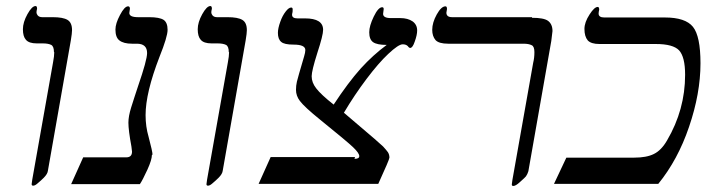

<svg xmlns="http://www.w3.org/2000/svg" viewBox="-20 -610 2377 637"><path d="M160 -437H159Q159 -456 150 -461Q140 -466 122 -466H102Q76 -466 66 -478Q56 -489 56 -513Q56 -536 71 -563Q86 -590 98 -590Q103 -590 103 -581Q101 -573 101 -569Q101 -564 105 -559Q110 -553 120 -553H155Q189 -553 204 -544Q219 -535 219 -510Q219 -500 215 -476L139 -44Q138 -33 125 -20Q116 -11 104 -1Q96 6 90 6Q85 6 85 1L87 -14L156 -403Q160 -424 160 -437Z M486 -97 484 -96Q484 -80 469 -47Q453 -12 444 1H216L256 -88H399Q418 -88 418 -107L416 -124Q406 -178 406 -203Q406 -224 415 -253Q418 -263 426 -287.5Q434 -312 438 -324Q468 -411 468 -434Q468 -465 434 -465H418Q390 -465 376 -476Q363 -486 363 -512Q363 -532 378 -560Q393 -589 405 -589Q411 -589 411 -581L409 -567Q409 -553 438 -553H475Q509 -553 523 -544Q536 -535 536 -511Q536 -488 509 -421Q463 -302 463 -228Q463 -190 473 -156Q486 -107 486 -97Z M740 -437H739Q739 -456 730 -461Q720 -466 702 -466H682Q656 -466 646 -478Q636 -489 636 -513Q636 -536 651 -563Q666 -590 678 -590Q683 -590 683 -581Q681 -573 681 -569Q681 -564 685 -559Q690 -553 700 -553H735Q769 -553 784 -544Q799 -535 799 -510Q799 -500 795 -476L719 -44Q718 -33 705 -20Q696 -11 684 -1Q676 6 670 6Q665 6 665 1L667 -14L736 -403Q740 -424 740 -437Z M1158 -89 1156 -83Q1172 -83 1172 -92Q1172 -102 1151 -122Q1131 -141 1042 -213Q990 -255 975 -275Q962 -292 962 -312Q962 -326 965 -339Q968 -352 989 -423Q993 -436 993 -444Q993 -462 954 -462Q923 -462 913 -471Q902 -480 902 -501Q902 -516 910 -538Q917 -558 928 -572Q938 -585 946 -585Q951 -585 951 -579Q951 -570 950 -567Q949 -564 949 -561Q949 -549 967 -549H992Q1052 -549 1052 -511Q1052 -493 1033 -435Q1014 -375 1014 -357Q1014 -336 1029 -317Q1045 -296 1087 -263Q1135 -336 1177 -383Q1218 -428 1263 -461Q1231 -461 1218 -470Q1205 -479 1205 -503Q1205 -524 1220 -555Q1235 -586 1248 -586Q1253 -586 1253 -580L1251 -564Q1251 -550 1277 -550H1308Q1333 -550 1349 -539Q1364 -528 1364 -509Q1364 -494 1356 -472Q1349 -451 1341 -451Q1337 -451 1333 -457Q1327 -463 1316 -463Q1302 -463 1268 -431Q1236 -401 1196 -348Q1156 -295 1121 -236Q1207 -162 1223 -149Q1239 -135 1251 -124Q1262 -112 1267 -105Q1272 -97 1272 -87Q1272 -81 1235 0H838L878 -89Z M1745 -553V-551Q1784 -551 1798 -541Q1813 -530 1813 -507L1809 -474L1733 -42Q1730 -32 1725 -25Q1723 -22 1705 -6Q1691 7 1683 7Q1678 7 1678 2L1680 -13L1749 -402Q1753 -418 1753 -437Q1753 -456 1744 -460Q1734 -465 1717 -465H1467Q1436 -465 1425 -477Q1414 -490 1414 -511Q1414 -535 1429 -562Q1444 -589 1458 -589Q1463 -589 1463 -580L1461 -568Q1461 -553 1480 -553Z M1818 0 1859 -87H2084Q2125 -87 2149 -99Q2174 -111 2193 -144Q2253 -246 2253 -362Q2253 -421 2233 -443Q2213 -464 2156 -464H1969Q1941 -464 1930 -476Q1919 -489 1919 -514Q1919 -536 1936 -562Q1952 -587 1963 -587Q1968 -587 1968 -578Q1966 -570 1966 -565Q1966 -552 1985 -552H2186Q2254 -552 2279 -521Q2304 -490 2304 -400Q2304 -300 2266 -189Q2229 -80 2164 0Z"/></svg>

Font: Libra Serif Modern
Style: Italic
Weight: 400
Italic angle: -12°
Designer: Stefan Peev, Context Ltd
Foundry: Stefan Peev, Context Ltd
Version: Version 1.000